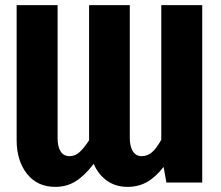

<svg xmlns="http://www.w3.org/2000/svg" viewBox="-20 -713 865 750"><path d="M770 -693V0H630L619 -61Q587 -20 553.5 -1.5Q520 17 478 17Q432 17 398 -7Q364 -31 346 -73Q310 -26 275 -4.5Q240 17 196 17Q126 17 85.5 -34Q45 -85 45 -166V-693H205V-174Q205 -139 217 -121Q229 -103 252 -103Q273 -103 290 -118Q307 -133 328 -165V-166V-693H487V-174Q487 -141 499 -122Q511 -103 533 -103Q556 -103 573.5 -118Q591 -133 610 -167V-693Z"/></svg>

Font: Fira Sans Condensed
Style: Bold
Weight: 700
Width: 3
Designer: bBox Type GmbH & Carrois Corporate GbR & Edenspiekermann AG
Foundry: bBox Type GmbH & Carrois Corporate GbR & Edenspiekermann AG
Version: Version 4.301